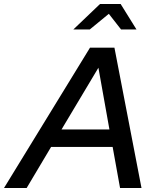

<svg xmlns="http://www.w3.org/2000/svg" viewBox="-73 -938 780 958"><path d="M-53 0 376 -700H498L633 0H526L489 -205H182L60 0ZM234 -292H473L418 -600ZM531 -791 470 -869 375 -791H293L426 -918H529L608 -791Z"/></svg>

Font: Red Hat Display Medium
Style: Italic
Weight: 500
Italic angle: -12°
Designer: Pentagram / MCKL
Foundry: Pentagram / MCKL
Version: Version 1.003; Red Hat Display Medium Italic